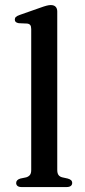

<svg xmlns="http://www.w3.org/2000/svg" viewBox="-20 -758 346 778"><path d="M212 -711.5V-69.5Q212 -56 217 -49Q222 -42 232 -39.5L254.5 -34.5Q263.5 -32 268 -27.8Q272.5 -23.5 272.5 -16.5Q272.5 -9 266.8 -4.5Q261 0 249 0H68Q56.5 0 51 -4.5Q45.5 -9 45.5 -16.5Q45.5 -23 49.8 -27.5Q54 -32 62.5 -34.5L86.5 -39.5Q96 -42.5 101.2 -49Q106.5 -55.5 106.5 -69.5V-640Q106.5 -651.5 102.5 -656.5Q98.5 -661.5 90 -662.5L56 -664Q47.5 -665.5 43.8 -669Q40 -672.5 40 -678.5Q40 -685 44.2 -689.2Q48.5 -693.5 60 -697.5L142.5 -726.5Q159 -732.5 168.8 -735Q178.5 -737.5 185.5 -737.5Q199 -737.5 205.5 -730.5Q212 -723.5 212 -711.5Z"/></svg>

Font: Fraunces 10pt
Style: Regular
Weight: 400
Version: Version 1.000;[b76b70a41]